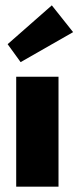

<svg xmlns="http://www.w3.org/2000/svg" viewBox="-20 -697 293 717"><path d="M57 -465 8.5 -532 173.5 -677 253 -577ZM198.5 0H40.5V-410.5H198.5Z"/></svg>

Font: Lucymar Sans ExtraBold
Style: Regular
Weight: 800
Foundry: The League of Moveable Type (original font) / Main changes by Cristiano Sobral with portions from Mirco Monsees
Version: Version 2.001;August 30, 2020;FontCreator 13.0.0.2681 64-bit